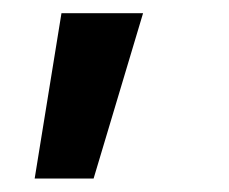

<svg xmlns="http://www.w3.org/2000/svg" viewBox="-20 -118 344 288"><path d="M120.4 149.8H32L72.2 -98.2H194.6Z"/></svg>

Font: SUIT Variable
Style: Regular
Weight: 400
Designer: Sunn Youn; Korean Glyphs from Source Han Sans (Sandoll Communications; Soo-young Jang, Joo-yeon Kang)
Foundry: Sunn
Version: Version 1.150;FEAKit 1.0